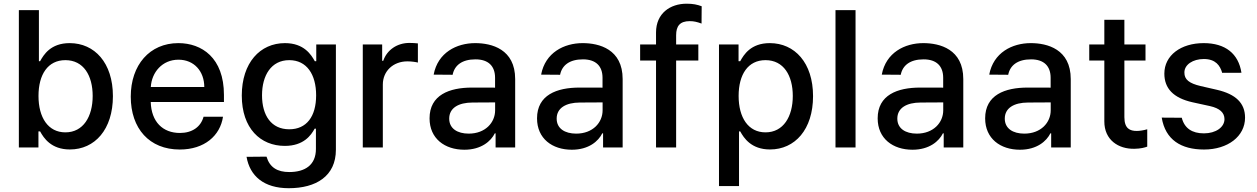

<svg xmlns="http://www.w3.org/2000/svg" viewBox="-20 -781 6660 1017"><path d="M79.9 0H183.6V-84.9H192.5C211.6 -50.1 250.7 10.7 350.1 10.7C482.2 10.7 578.1 -95.2 578.1 -271.7C578.1 -448.5 480.8 -552.6 349.1 -552.6C247.9 -552.6 211.3 -490.8 192.5 -457H186.1V-727.3H79.9ZM183.9 -272.7C183.9 -386.7 233.7 -462.4 326.3 -462.4C422.6 -462.4 470.9 -381 470.9 -272.7C470.9 -163.4 421.2 -79.9 326.3 -79.9C235.1 -79.9 183.9 -158 183.9 -272.7Z M932.2 11C1063.2 11 1146.3 -62.5 1161.2 -162.6H1058.2C1043.7 -108.7 997.5 -76.7 933.2 -76.7C842.3 -76.7 781.6 -135.3 778.4 -240.8H1166.2V-278.4C1166.2 -475.5 1048.3 -552.6 924.7 -552.6C772.7 -552.6 672.6 -436.8 672.6 -269.2C672.6 -99.8 771.3 11 932.2 11ZM778.8 -320.3C783.4 -397.7 839.1 -464.8 925.4 -464.8C1007.8 -464.8 1061.8 -403.8 1062.1 -320.3Z M1509.6 215.9C1653.8 215.9 1759.2 152.3 1759.2 12.1V-545.5H1655.2V-457H1647.4C1628.6 -490.8 1590.9 -552.6 1489.3 -552.6C1357.6 -552.6 1260.7 -448.5 1260.7 -274.9C1260.7 -100.9 1359.7 -8.2 1488.6 -8.2C1588.8 -8.2 1627.5 -64.6 1646.7 -99.4H1653.4V7.8C1653.4 93.4 1595.5 130.3 1512.1 130.3C1449.6 130.3 1408.7 106.2 1391.7 48.7L1285.9 49.7C1303.6 151.3 1377.5 215.9 1509.6 215.9ZM1367.9 -276.3C1367.9 -381 1416.2 -462.4 1512.1 -462.4C1604.8 -462.4 1654.5 -386.7 1654.5 -276.3C1654.5 -163.7 1603.7 -96.2 1512.1 -96.2C1417.3 -96.2 1367.9 -169 1367.9 -276.3Z M1901.6 0H2007.8V-333.1C2007.8 -404.5 2062.9 -456 2138.1 -456C2160.2 -456 2185 -452.1 2193.5 -449.6V-551.1C2182.9 -552.6 2161.9 -553.6 2148.4 -553.6C2084.5 -553.6 2029.8 -517.4 2009.9 -458.8H2004.3V-545.5H1901.6Z M2439.6 12.1C2529.8 12.1 2580.6 -33.7 2600.9 -74.6H2605.1V0H2708.8V-362.2C2708.8 -521 2583.8 -552.6 2497.2 -552.6C2398.4 -552.6 2299 -502.5 2277 -385.7L2377.5 -384.9C2387.4 -435 2427.2 -466.6 2498.6 -466.6C2567.1 -466.6 2602.3 -430.8 2602.3 -369V-316.8L2480.1 -317.1C2360.1 -317.1 2255.3 -278.1 2255.3 -154.1C2255.3 -46.9 2335.9 12.1 2439.6 12.1ZM2359.4 -152.7C2359.4 -209.5 2409.1 -237.6 2482.6 -237.9L2602.6 -238.6V-196.7C2602.6 -132.1 2551.1 -73.2 2462.7 -73.2C2402.7 -73.2 2359.4 -100.1 2359.4 -152.7Z M3008.9 12.1C3099.1 12.1 3149.9 -33.7 3170.1 -74.6H3174.4V0H3278.1V-362.2C3278.1 -521 3153.1 -552.6 3066.4 -552.6C2967.7 -552.6 2868.3 -502.5 2846.2 -385.7L2946.7 -384.9C2956.7 -435 2996.4 -466.6 3067.8 -466.6C3136.4 -466.6 3171.5 -430.8 3171.5 -369V-316.8L3049.4 -317.1C2929.3 -317.1 2824.6 -278.1 2824.6 -154.1C2824.6 -46.9 2905.2 12.1 3008.9 12.1ZM2928.6 -152.7C2928.6 -209.5 2978.3 -237.6 3051.8 -237.9L3171.9 -238.6V-196.7C3171.9 -132.1 3120.4 -73.2 3032 -73.2C2971.9 -73.2 2928.6 -100.1 2928.6 -152.7Z M3679 -545.5H3561.4V-594.5C3561.4 -642.8 3581.3 -669 3633.2 -669C3655.2 -669 3671.5 -665.1 3696 -656.2L3696.7 -747.9C3672.6 -756.7 3650.9 -761.4 3616.8 -761.4C3530.5 -761.4 3454.9 -710.9 3454.9 -608.7V-545.5H3370.7V-460.2H3454.9V0H3561.4V-460.2H3679Z M3788.4 204.5H3894.5V-84.9H3900.9C3920.1 -50.1 3959.2 10.7 4058.6 10.7C4190.7 10.7 4286.6 -95.2 4286.6 -271.7C4286.6 -448.5 4189.3 -552.6 4057.5 -552.6C3956.3 -552.6 3919.7 -490.8 3900.9 -457H3892V-545.5H3788.4ZM3892.4 -272.7C3892.4 -386.7 3942.1 -462.4 4034.8 -462.4C4131 -462.4 4179.3 -381 4179.3 -272.7C4179.3 -163.4 4129.6 -79.9 4034.8 -79.9C3943.5 -79.9 3892.4 -158 3892.4 -272.7Z M4511.7 -727.3H4405.5V0H4511.7Z M4813.2 12.1C4903.4 12.1 4954.2 -33.7 4974.4 -74.6H4978.7V0H5082.4V-362.2C5082.4 -521 4957.4 -552.6 4870.7 -552.6C4772 -552.6 4672.6 -502.5 4650.6 -385.7L4751.1 -384.9C4761 -435 4800.8 -466.6 4872.2 -466.6C4940.7 -466.6 4975.9 -430.8 4975.9 -369V-316.8L4853.7 -317.1C4733.7 -317.1 4628.9 -278.1 4628.9 -154.1C4628.9 -46.9 4709.5 12.1 4813.2 12.1ZM4733 -152.7C4733 -209.5 4782.7 -237.6 4856.2 -237.9L4976.2 -238.6V-196.7C4976.2 -132.1 4924.7 -73.2 4836.3 -73.2C4776.3 -73.2 4733 -100.1 4733 -152.7Z M5382.5 12.1C5472.7 12.1 5523.4 -33.7 5543.7 -74.6H5547.9V0H5651.6V-362.2C5651.6 -521 5526.6 -552.6 5440 -552.6C5341.3 -552.6 5241.8 -502.5 5219.8 -385.7L5320.3 -384.9C5330.3 -435 5370 -466.6 5441.4 -466.6C5509.9 -466.6 5545.1 -430.8 5545.1 -369V-316.8L5422.9 -317.1C5302.9 -317.1 5198.2 -278.1 5198.2 -154.1C5198.2 -46.9 5278.8 12.1 5382.5 12.1ZM5302.2 -152.7C5302.2 -209.5 5351.9 -237.6 5425.4 -237.9L5545.5 -238.6V-196.7C5545.5 -132.1 5494 -73.2 5405.5 -73.2C5345.5 -73.2 5302.2 -100.1 5302.2 -152.7Z M6047.6 -545.5H5935.7V-676.1H5829.5V-545.5H5749.6V-460.2H5829.5V-138.1C5829.2 -39.1 5904.8 8.9 5988.6 7.1C6022.4 6.7 6044 0.4 6056.8 -4.3V-96.2C6037.6 -90.9 6018.1 -87.4 6001.1 -87.4C5966.6 -87.4 5935.7 -98.7 5935.7 -160.2V-460.2H6047.6Z M6453.8 -395.2 6555.8 -395.6C6540.1 -497.2 6470.2 -552.6 6355.8 -552.6C6234.7 -552.6 6147.4 -487.6 6147.4 -391C6147.4 -313.6 6194.2 -262.1 6296.5 -239.3L6388.8 -219.1C6441.4 -207.4 6465.9 -183.9 6465.9 -149.9C6465.9 -107.6 6420.8 -74.6 6356.9 -74.6C6294 -74.6 6253.6 -101.9 6239.7 -157.3L6133.5 -158C6152.7 -40.5 6236.2 11 6357.6 11C6483.7 11 6574.9 -58.9 6574.9 -157.7C6574.9 -234.7 6525.9 -282.3 6425.8 -305.4L6339.1 -325.3C6279.1 -339.5 6253.2 -359.7 6253.6 -396.7C6253.2 -438.6 6298.7 -468.4 6356.5 -468.4C6419.4 -468.4 6442.8 -433.2 6453.8 -395.2Z"/></svg>

Font: Margiela Sans Medium
Style: Regular
Weight: 500
Designer: Stefan Endress, Andreas Faust
Version: Version 1.100;FEAKit 1.0